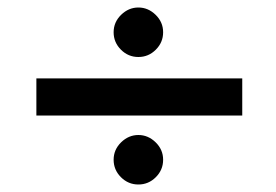

<svg xmlns="http://www.w3.org/2000/svg" viewBox="-20 -531 737 512"><path d="M395.5 -398.5Q376 -379 349 -379Q322 -379 302.5 -398.5Q283 -418 283 -445Q283 -472 303 -491.5Q323 -511 349 -511Q375 -511 395 -491.5Q415 -472 415 -445Q415 -418 395.5 -398.5ZM77 -322H626V-223H77ZM395.5 -58.5Q376 -39 349 -39Q322 -39 302.5 -58.5Q283 -78 283 -105Q283 -132 303 -151.5Q323 -171 349 -171Q375 -171 395 -151.5Q415 -132 415 -105Q415 -78 395.5 -58.5Z"/></svg>

Font: Oakes Grotesk
Style: Bold Italic
Weight: 600
Italic angle: -8°
Designer: Samuel Oakes
Foundry: Samuel Oakes
Version: Version 1.000;PS 001.000;hotconv 1.0.88;makeotf.lib2.5.64775